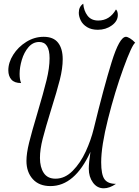

<svg xmlns="http://www.w3.org/2000/svg" viewBox="-20 -919 751 1038"><path d="M460 -7Q460 -38 469 -98Q384 87 253 87Q191 87 157 49Q123 11 123 -49Q123 -90 137.5 -148.5Q152 -207 182 -307Q215 -418 231.5 -485Q248 -552 248 -604Q248 -692 192 -692Q158 -692 134 -664Q110 -636 98 -595.5Q86 -555 86 -519Q86 -489 94 -470Q58 -470 41.5 -489Q25 -508 25 -539Q25 -581 51.5 -623Q78 -665 122 -692.5Q166 -720 216 -720Q269 -720 294 -688Q319 -656 319 -599Q319 -549 303.5 -488Q288 -427 256 -325Q226 -228 211 -169.5Q196 -111 196 -65Q196 -15 216.5 16Q237 47 280 47Q331 47 373 4.5Q415 -38 443.5 -100Q472 -162 487 -224Q541 -446 583.5 -583Q626 -720 661 -720Q669 -720 683 -711.5Q697 -703 711 -688Q693 -676 647 -549.5Q601 -423 564 -276Q527 -129 527 -42Q527 25 545 50Q563 75 607 75Q572 99 541 99Q505 99 482.5 68Q460 37 460 -7ZM406 -850Q406 -883 430 -899Q433 -861 453 -834.5Q473 -808 511 -808Q573 -808 607 -868Q617 -858 617 -838Q617 -805 584.5 -781.5Q552 -758 509 -758Q474 -758 450.5 -772.5Q427 -787 416.5 -808.5Q406 -830 406 -850Z"/></svg>

Font: Dancing Script
Style: Regular
Weight: 400
Designer: Pablo Impallari
Foundry: Pablo Impallari
Version: Version 2.000